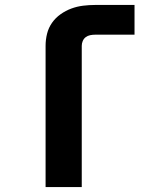

<svg xmlns="http://www.w3.org/2000/svg" viewBox="-20 -755 640 775"><path d="M164 0V-570Q164 -595 170 -619Q176 -643 190 -663Q204 -683 224.5 -697.5Q245 -712 268 -720.5Q291 -729 315.5 -732Q340 -735 364 -735H523V-615H364Q354 -615 344 -613Q334 -611 326 -605Q318 -599 314 -589.5Q310 -580 310 -570V0Z"/></svg>

Font: Iosevka SS04 Heavy Extended
Style: Regular
Weight: 900
Width: 7
Monospace: yes
Designer: Belleve Invis
Foundry: Belleve Invis
Version: Version 19.0.0; ttfautohint (v1.8.4)